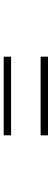

<svg xmlns="http://www.w3.org/2000/svg" viewBox="360 -900 280 1040"><g transform="rotate(-90 500.0 -380.0)"><path d="M713 -460V-500H287V-460ZM713 -260V-300H287V-260Z"/></g></svg>

Font: Source Han Serif CN
Style: Regular
Weight: 400
Designer: Ryoko NISHIZUKA 西塚涼子 (kana & ideographs); Frank Grießhammer (Latin, Greek & Cyrillic); Wenlong ZHANG 张文龙 (bopomofo); San
Foundry: Adobe
Version: Version 2.003;hotconv 1.1.1;makeotfexe 2.6.0